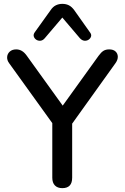

<svg xmlns="http://www.w3.org/2000/svg" viewBox="-20 -968 646 995"><path d="M303 7Q278 7 264.5 -7Q251 -21 251 -47V-364L274 -298L27 -641Q16 -656 17 -672.5Q18 -689 30.5 -700.5Q43 -712 64 -712Q80 -712 93.5 -704Q107 -696 119 -679L317 -404H293L491 -679Q504 -697 516 -704.5Q528 -712 546 -712Q567 -712 578.5 -701.5Q590 -691 590.5 -674.5Q591 -658 578 -640L333 -298L354 -364V-47Q354 7 303 7ZM212 -770Q202 -758 189.5 -757Q177 -756 167.5 -762.5Q158 -769 155 -779.5Q152 -790 161 -802L242 -915Q254 -933 269.5 -940.5Q285 -948 303 -948Q322 -948 337 -940.5Q352 -933 365 -915L445 -802Q455 -790 452 -779.5Q449 -769 439.5 -762.5Q430 -756 417.5 -757Q405 -758 394 -770L303 -877Z"/></svg>

Font: Nunito SemiBold
Style: Regular
Weight: 600
Designer: Vernon Adams
Foundry: Vernon Adams
Version: Version 3.602